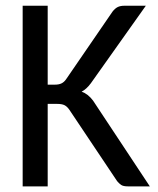

<svg xmlns="http://www.w3.org/2000/svg" viewBox="-20 -662 560 682"><path d="M149.4 -361.3H174.8Q189 -361.3 198.2 -365.7Q207.5 -370.1 214.4 -379.9L379.9 -621.1Q388.7 -632.3 398.2 -637Q407.7 -641.6 421.9 -641.6H498L302.7 -366.2Q287.1 -345.2 270 -336.4Q292.5 -328.6 310.5 -304.7L512.2 0H434.1Q418 0 410.4 -5.1Q402.8 -10.3 396 -18.6L226.1 -272.5Q218.3 -283.7 209.2 -288.3Q200.2 -293 182.1 -293H149.4V0H60.5V-641.6H149.4Z"/></svg>

Font: Carlito
Style: Regular
Weight: 400
Designer: Lukasz Dziedzic
Foundry: tyPoland Lukasz Dziedzic
Version: Version 1.103; Beta1; all basic design good, some composites